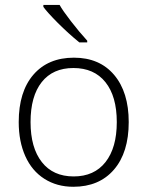

<svg xmlns="http://www.w3.org/2000/svg" viewBox="-20 -731 584 761"><path d="M490.2 -247.1Q490.2 -126.5 431.6 -58.6Q373 9.3 270.5 9.3Q205.6 9.3 156 -22.2Q106.4 -53.7 80.3 -112.1Q54.2 -170.4 54.2 -247.1Q54.2 -367.7 112.5 -435.1Q170.9 -502.4 272.9 -502.4Q374.5 -502.4 432.4 -434.1Q490.2 -365.7 490.2 -247.1ZM101.1 -247.1Q101.1 -145.5 145.8 -88.6Q190.4 -31.7 272 -31.7Q353.5 -31.7 398.2 -88.6Q442.9 -145.5 442.9 -247.1Q442.9 -349.1 397.9 -405.3Q353 -461.4 271 -461.4Q189.5 -461.4 145.3 -405.5Q101.1 -349.6 101.1 -247.1ZM325.7 -563H294.4Q250.5 -598.6 208.7 -640.6Q167 -682.6 151.9 -703.6V-711.4H216.3Q228 -689.9 261 -647.2Q293.9 -604.5 325.7 -569.8Z"/></svg>

Font: Bpm'online Open Sans Light
Style: Regular
Weight: 300
Foundry: Ascender Corporation
Version: Version 1.10